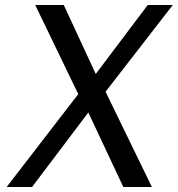

<svg xmlns="http://www.w3.org/2000/svg" viewBox="-20 -743 706 763"><path d="M6.5 0 291 -369 120 -723H233.5L360.5 -449L567 -723H666.5L399.5 -378.5L583.5 0H470L331 -296L107.5 0Z"/></svg>

Font: Public Sans
Style: Italic
Weight: 400
Italic angle: -8°
Designer: The Public Sans project authors (U.S. Web Design System). Libre Franklin designed by Pablo Impallari and Rodrigo Fuenzal
Version: Version 1.008; ttfautohint (v1.8.1) -l 8 -r 50 -G 200 -x 14 